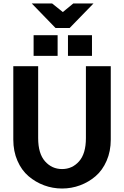

<svg xmlns="http://www.w3.org/2000/svg" viewBox="-20 -1086 719 1113"><path d="M57.1 -276.9V-702.1H201.2V-285.2Q201.2 -195.8 241 -150.9Q280.8 -106 339.8 -106Q398.9 -106 438.5 -150.9Q478 -195.8 478 -285.2V-702.1H622.1V-276.9Q622.1 -209 598.1 -154.1Q574.2 -99.1 534.2 -64.7Q494.1 -30.3 444.1 -11.7Q394 6.8 339.8 6.8Q285.6 6.8 235.6 -11.7Q185.5 -30.3 145.3 -64.7Q105 -99.1 81.1 -154.1Q57.1 -209 57.1 -276.9ZM314 -762.2H174.8V-881.8H314ZM513.2 -762.2H374V-881.8H513.2ZM522 -1065.9 383.8 -923.8H301.8L164.1 -1065.9H282.2L344.2 -1016.1L404.8 -1065.9Z"/></svg>

Font: LT Superior
Style: Bold
Weight: 400
Designer: Daniel Lyons
Foundry: LyonsType
Version: Version 1.000